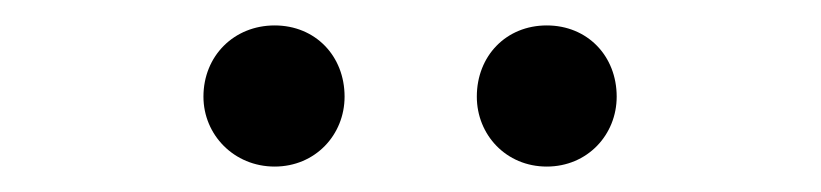

<svg xmlns="http://www.w3.org/2000/svg" viewBox="-20 -787 646 151"><path d="M196 -656C228 -656 251 -681 251 -711C251 -743 228 -767 196 -767C164 -767 140 -743 140 -711C140 -681 164 -656 196 -656ZM410 -656C442 -656 465 -681 465 -711C465 -743 442 -767 410 -767C378 -767 355 -743 355 -711C355 -681 378 -656 410 -656Z"/></svg>

Font: Noto Sans KR Regular
Style: Regular
Weight: 400
Designer: Ryoko NISHIZUKA  (kana & ideographs); Paul D. Hunt (Latin, Greek & Cyrillic); Wenlong ZHANG  (bopomofo); Sandoll Communi
Foundry: Adobe Systems Incorporated
Version: Version 1.004;PS 1.004;hotconv 1.0.82;makeotf.lib2.5.63406